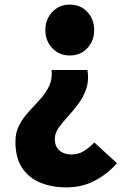

<svg xmlns="http://www.w3.org/2000/svg" viewBox="-20 -603 576 834"><path d="M268 211Q206 211 155.5 190.5Q105 170 76 126Q47 82 47 13Q47 -29 64 -60.5Q81 -92 106 -119Q131 -146 155 -172.5Q179 -199 193.5 -229.5Q208 -260 204 -299H360Q367 -253 354.5 -217Q342 -181 320 -151.5Q298 -122 274.5 -96.5Q251 -71 234.5 -47.5Q218 -24 218 1Q218 23 227.5 38Q237 53 253.5 60.5Q270 68 290 68Q321 68 344.5 53Q368 38 390 16L488 106Q447 153 391.5 182Q336 211 268 211ZM283 -362Q237 -362 207 -394Q177 -426 177 -472Q177 -519 207 -551Q237 -583 283 -583Q330 -583 359.5 -551Q389 -519 389 -472Q389 -426 359.5 -394Q330 -362 283 -362Z"/></svg>

Font: Noto Sans JP Thin Black
Style: Regular
Weight: 900
Version: Version 2.004-H2;hotconv 1.0.118;makeotfexe 2.5.65603